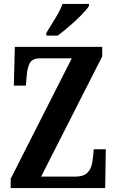

<svg xmlns="http://www.w3.org/2000/svg" viewBox="-20 -951 591 971"><path d="M34 0V-47L343 -656H183Q143 -656 130.5 -631.5Q118 -607 115 -569L111 -518H50L55 -714H497V-666L188 -58H362Q397 -58 415 -71.5Q433 -85 440.5 -106.5Q448 -128 450 -153L454 -196H515L512 0ZM214 -784Q234 -818 259 -857.5Q284 -897 296 -931H430V-921Q420 -904 392.5 -876Q365 -848 332 -819.5Q299 -791 272 -771H214Z"/></svg>

Font: Noto Serif Hebrew ExtraCondensed
Style: Bold
Weight: 700
Width: 2
Designer: Monotype Design Team
Foundry: Monotype Imaging Inc.
Version: Version 2.004; ttfautohint (v1.8.4.7-5d5b)